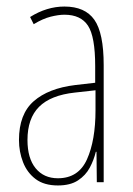

<svg xmlns="http://www.w3.org/2000/svg" viewBox="-20 -557 406 587"><path d="M177 -537Q240 -537 268.5 -496.5Q297 -456 297 -358V0H276L275 -93H273Q267 -68 254.5 -44.5Q242 -21 218.5 -5.5Q195 10 157 10Q115 10 89 -9.5Q63 -29 50.5 -61Q38 -93 38 -129Q38 -208 83 -247.5Q128 -287 210 -297L271 -304V-355Q271 -445 249 -478.5Q227 -512 177 -512Q159 -512 135 -506Q111 -500 83 -483L72 -505Q123 -537 177 -537ZM209 -274Q135 -266 99.5 -230.5Q64 -195 64 -129Q64 -73 89 -42.5Q114 -12 157 -12Q220 -12 246 -70Q272 -128 272 -220V-281Z"/></svg>

Font: Noto Sans Thai Looped ExtraCondensed Thin
Style: Regular
Weight: 100
Width: 2
Designer: Sasikarn Vongin, Ben Mitchell
Foundry: The Fontpad Ltd
Version: Version 1.001; ttfautohint (v1.8.4.7-5d5b)